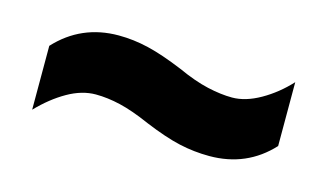

<svg xmlns="http://www.w3.org/2000/svg" viewBox="-38 -534 621 363"><g transform="rotate(15 272.0 -352.5)"><path d="M255 -295Q221 -310 195.5 -316Q170 -322 147 -322Q120 -322 92 -306Q64 -290 38 -263V-388Q87 -441 160 -441Q189 -441 218.5 -434Q248 -427 289 -410Q322 -395 348.5 -389Q375 -383 397 -383Q423 -383 452 -399.5Q481 -416 505 -442V-317Q457 -265 384 -265Q354 -265 325 -271.5Q296 -278 255 -295Z"/></g></svg>

Font: Noto Sans Ethiopic SemiCondensed ExtraBold
Style: Regular
Weight: 800
Width: 4
Designer: Monotype Design Team
Foundry: Monotype Imaging Inc.
Version: Version 2.102; ttfautohint (v1.8.4.7-5d5b)